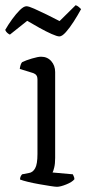

<svg xmlns="http://www.w3.org/2000/svg" viewBox="-36 -718 332 738"><path d="M183 0Q176 0 157 -3Q138 -6 115 -10Q92 -14 71.5 -19Q51 -24 41 -28Q41 -35 43.5 -40Q46 -45 49 -48L75 -53Q90 -55 99 -71Q108 -87 108 -126V-414Q108 -431 92 -437L40 -453Q41 -462 43.5 -469Q46 -476 49 -479Q63 -486 86.5 -493Q110 -500 122 -500Q146 -500 161 -483Q176 -466 176 -441V-111Q176 -89 172.5 -74.5Q169 -60 166 -55L244 -48Q245 -45 247.5 -40Q250 -35 250 -29Q241 -18 218.5 -9Q196 0 183 0ZM192.1 -578Q183.5 -578 162.1 -587.5Q140.8 -597 115.6 -611Q90.4 -625 68.6 -638L2.1 -585Q-2.7 -587 -7.9 -591.5Q-13.1 -596 -16 -603Q-4.6 -623 10.6 -644Q25.8 -665 40.5 -679.5Q55.3 -694 65.7 -694Q74.3 -694 95.6 -684.5Q117 -675 143.6 -662Q170.2 -649 193 -637L254.8 -698Q261.4 -696 267.1 -691Q272.8 -686 275.7 -683Q263.3 -660 247.6 -635.5Q232 -611 217.2 -594.5Q202.5 -578 192.1 -578Z"/></svg>

Font: Texturina 72pt Light
Style: Regular
Weight: 300
Designer: Guillermo Torres Carreño
Foundry: Omnibus-Type
Version: Version 1.002; ttfautohint (v1.8.3)